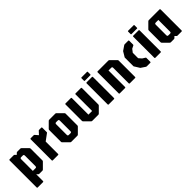

<svg xmlns="http://www.w3.org/2000/svg" viewBox="247 -1952 3379 3379"><g transform="rotate(-45 1937.0 -262.5)"><path d="M72.5 150Q60 150 60 137.5V-537.5Q60 -550 72.5 -550H176Q185 -550 193.5 -541.5L218.5 -516.5L243.5 -541.5Q251.5 -550 263.5 -550H340Q351.5 -550 360 -541.5L460 -441.5Q468.5 -433.5 468.5 -421.5V-128.5Q468.5 -116.5 460 -108.5L360 -8.5Q351.5 0 340 0H263.5Q251.5 0 243.5 -8.5L218.5 -33.5V137.5Q218.5 150 206 150ZM218.5 -116.5H281.5Q298 -116.5 304 -123Q310 -129.5 310 -146V-404Q310 -420.5 304 -427Q298 -433.5 281.5 -433.5H246.5Q230.5 -433.5 224.5 -427Q218.5 -420.5 218.5 -404Z M597.5 0Q585 0 585 -12.5V-537.5Q585 -550 597.5 -550H673.5Q683 -550 690 -541.5L739 -485L793.5 -544Q799 -550 807.5 -550H861.5Q874 -550 874 -537.5V-430Q874 -422 873 -419.2Q872 -416.5 867.5 -413.5L743.5 -322V-12.5Q743.5 0 731 0Z M1059 0Q1047.5 0 1039 -8.5L939 -108.5Q930.5 -116.5 930.5 -128.5V-421.5Q930.5 -433.5 939 -441.5L1039 -541.5Q1047.5 -550 1059 -550H1210.5Q1222.5 -550 1230.5 -541.5L1330.5 -441.5Q1339 -433.5 1339 -421.5V-128.5Q1339 -116.5 1330.5 -108.5L1230.5 -8.5Q1222.5 0 1210.5 0ZM1117.5 -116.5H1152.5Q1168.5 -116.5 1174.5 -123Q1180.5 -129.5 1180.5 -146V-404Q1180.5 -420.5 1174.5 -427Q1168.5 -433.5 1152.5 -433.5H1117.5Q1101 -433.5 1095 -427Q1089 -420.5 1089 -404V-146Q1089 -129.5 1095 -123Q1101 -116.5 1117.5 -116.5Z M1580.5 0Q1569 0 1560.5 -8.5L1460.5 -108.5Q1452 -116.5 1452 -128.5V-537.5Q1452 -550 1464.5 -550H1598Q1610.5 -550 1610.5 -537.5V-125H1702V-537.5Q1702 -550 1714.5 -550H1848Q1860.5 -550 1860.5 -537.5V-128.5Q1860.5 -116.5 1852 -108.5L1752 -8.5Q1744 0 1732 0Z M1989.5 0Q1977 0 1977 -12.5V-537.5Q1977 -550 1989.5 -550H2122.5Q2135 -550 2135 -537.5V-12.5Q2135 0 2122.5 0ZM1987 -591.5Q1977 -591.5 1977 -601.5V-665Q1977 -675 1987 -675H2126Q2135 -675 2135 -665V-601.5Q2135 -591.5 2126 -591.5Z M2264 0Q2251.5 0 2251.5 -12.5V-537.5Q2251.5 -550 2264 -550H2531.5Q2543 -550 2551.5 -541.5L2651.5 -441.5Q2660 -433.5 2660 -421.5V-12.5Q2660 0 2647.5 0H2514Q2501.5 0 2501.5 -12.5V-401.5Q2501.5 -425 2478 -425H2410V-12.5Q2410 0 2397.5 0Z M2939 0Q2929 0 2919 -6.5L2837.5 -61.5L2781.5 -151.5Q2778 -158 2775.5 -160.2Q2773 -162.5 2773 -170V-380Q2773 -387.5 2775 -390Q2777 -392.5 2781.5 -399L2832.5 -484L2919 -543.5Q2923.5 -546.5 2928 -548.2Q2932.5 -550 2939 -550H3025.5Q3038 -550 3038 -537.5V-444Q3038 -440 3037.2 -435.5Q3036.5 -431 3032.5 -428.5L2975.5 -400L2931.5 -342.5V-209L2978 -156L3032.5 -121.5Q3037.5 -118.5 3037.8 -114.2Q3038 -110 3038 -106V-12.5Q3038 0 3025.5 0Z M3150.5 0Q3138 0 3138 -12.5V-537.5Q3138 -550 3150.5 -550H3283.5Q3296 -550 3296 -537.5V-12.5Q3296 0 3283.5 0ZM3148 -591.5Q3138 -591.5 3138 -601.5V-665Q3138 -675 3148 -675H3287Q3296 -675 3296 -665V-601.5Q3296 -591.5 3287 -591.5Z M3537.5 0Q3526 0 3517.5 -8.5L3417.5 -108.5Q3409 -116.5 3409 -128.5V-421.5Q3409 -433.5 3417.5 -441.5L3517.5 -541.5Q3526 -550 3537.5 -550H3805Q3817.5 -550 3817.5 -537.5V-12.5Q3817.5 0 3805 0H3701Q3694.5 0 3691.2 -2.5Q3688 -5 3684 -8.5L3659 -33.5L3634 -8.5Q3626 0 3614 0ZM3596 -116.5H3631Q3647 -116.5 3653 -123Q3659 -129.5 3659 -146V-433.5H3596Q3579.5 -433.5 3573.5 -427Q3567.5 -420.5 3567.5 -404V-146Q3567.5 -129.5 3573.5 -123Q3579.5 -116.5 3596 -116.5Z"/></g></svg>

Font: Jaro
Style: Regular
Weight: 400
Designer: Agyei Archer, Celine Hurka, Mirko Velimirović
Version: Version 1.000